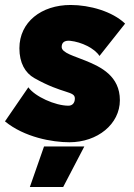

<svg xmlns="http://www.w3.org/2000/svg" viewBox="-32 -555 537 772"><path d="M247 17C360 17 450 -56 450 -152C450 -249 374 -286 312 -311C269 -329 216 -342 216 -366C216 -384 227 -393 250 -391C296 -386 348 -361 368 -330L471 -460C420 -509 329 -535 252 -535C134 -535 46 -466 46 -361C46 -302 69 -262 106 -241C221 -176 269 -190 269 -159C269 -141 259 -130 243 -130C190 -130 108 -167 82 -204L-12 -67C66 -3 178 17 247 17ZM88 197H222L307 34H145Z"/></svg>

Font: Fixel Text 20240404 Black
Style: Italic
Weight: 900
Width: 4
Italic angle: -10°
Designer: AlfaBravo + MacPaw
Foundry: Kyrylo Tkachov, Marchela Mozhyna, Serhii Makarenko, Maria Weinstein, Zakhar Kryvoshyya
Version: Version 1.211;Glyphs 3.2 (3225)